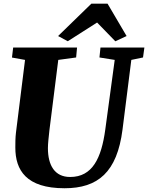

<svg xmlns="http://www.w3.org/2000/svg" viewBox="-20 -1003 797 1033"><path d="M62.5 -209C62.5 -87.4 121.1 9.8 327.1 9.8C506.8 9.8 609.9 -76.2 639.2 -306.2L686.5 -680.7L749.5 -693.8L756.8 -747.1H520.5L515.1 -693.8L597.2 -680.7L546.4 -305.7C525.4 -151.9 477.5 -50.8 357.4 -50.8C274.4 -50.8 237.8 -113.3 237.8 -206.1C237.8 -229 241.7 -264.6 246.1 -304.2L293.5 -680.7L389.6 -693.8L394.5 -747.1H50.8L44.4 -693.4L114.7 -680.7L65.9 -289.6C62.5 -260.7 62.5 -234.4 62.5 -209ZM344.7 -781.2 502.4 -881.8 600.6 -780.8 661.1 -809.1 558.6 -983.4H471.7L292.5 -809.1Z"/></svg>

Font: Merriweather
Style: Heavy Italic
Weight: 900
Italic angle: -7.5°
Designer: Eben Sorkin
Foundry: Eben Sorkin
Version: Version 1.001